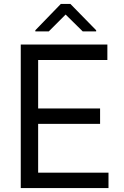

<svg xmlns="http://www.w3.org/2000/svg" viewBox="-20 -953 627 973"><path d="M529.8 -78.1V0H85.2V-727.3H524.1V-649.1H173.3V-403.4H487.2V-325.3H173.3V-78.1ZM227.3 -794 312.5 -879.3 399.1 -794H467.3V-799.7L336.6 -933.2H288.4L159.1 -799.7V-794Z"/></svg>

Font: Interface
Style: Regular
Weight: 400
Designer: Rasmus Andersson
Foundry: rsms
Version: Version 1.8